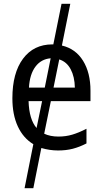

<svg xmlns="http://www.w3.org/2000/svg" viewBox="-20 -780 540 1008"><path d="M247 -249 212 -78Q244 -63 287 -63Q325 -63 359 -73Q393 -83 434 -104V-27Q397 -8 362 1Q327 10 285 10Q241 10 197 -3L155 208H109L155 -23Q102 -55 73.5 -116.5Q45 -178 45 -264Q45 -397 101 -472Q157 -547 255 -547H260L303 -760H349L305 -541Q377 -524 416 -461Q455 -398 455 -304V-249ZM132 -320H215L246 -474Q196 -470 166 -430Q136 -390 132 -320ZM291 -468 261 -320H373Q372 -377 351 -416.5Q330 -456 291 -468ZM201 -249H130Q133 -153 172 -108Z"/></svg>

Font: Noto Sans Mono UI Cond
Style: Regular
Weight: 400
Width: 3
Monospace: yes
Designer: Monotype Design team
Foundry: Monotype Imaging Inc.
Version: Version 1.000